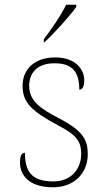

<svg xmlns="http://www.w3.org/2000/svg" viewBox="-20 -786 445 816"><path d="M166 -619V-606H168C209 -642 279 -721 304 -756V-766H261C240 -721 195 -657 166 -619ZM206 10C292 10 353 -47 353 -131C353 -191 333 -230 231 -283C150 -325 104 -358 104 -421C104 -476 138 -517 211 -517C278 -517 317 -491 317 -405C331 -405 338 -419 338 -445C338 -489 304 -542 214 -542C129 -542 76 -493 76 -422C76 -349 113 -315 229 -252C311 -210 325 -180 325 -132C325 -69 284 -15 206 -15C111 -15 86 -61 86 -137C72 -137 65 -123 65 -95C65 -50 94 10 206 10Z"/></svg>

Font: Noto Serif Georgian Thin
Style: Regular
Weight: 100
Designer: Monotype Design Team, Akaki Razmadze
Foundry: Google LLC
Version: Version 2.003